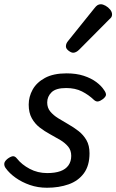

<svg xmlns="http://www.w3.org/2000/svg" viewBox="-22 -864 547 903"><path d="M199 19Q156 19 118.5 6Q81 -7 51.5 -28Q22 -49 5 -73Q-2 -82 -2 -93Q-2 -104 12 -116Q26 -127 37 -129Q48 -131 58 -118Q80 -90 117.5 -70Q155 -50 200 -50Q237 -50 262 -59Q287 -68 300 -86.5Q313 -105 313 -131Q313 -157 298.5 -174.5Q284 -192 261.5 -205.5Q239 -219 213 -233Q187 -247 164.5 -264.5Q142 -282 127.5 -308Q113 -334 113 -372Q113 -409 131.5 -442.5Q150 -476 189.5 -497.5Q229 -519 291 -519Q337 -519 372 -507.5Q407 -496 431 -478Q455 -460 467 -441Q476 -429 476.5 -419.5Q477 -410 462 -398Q450 -389 440 -387Q430 -385 420 -394Q395 -418 363.5 -434Q332 -450 289 -450Q241 -450 220.5 -430Q200 -410 200 -382Q200 -357 214.5 -339.5Q229 -322 251.5 -308Q274 -294 299.5 -279.5Q325 -265 347.5 -247.5Q370 -230 384.5 -205Q399 -180 399 -143Q399 -85 372.5 -49Q346 -13 300.5 3Q255 19 199 19ZM322 -616Q313 -616 300.5 -625.5Q288 -635 288 -646Q288 -653 290.5 -659Q293 -665 298 -671L421 -824Q430 -836 437 -840Q444 -844 452 -844Q462 -844 474.5 -837Q487 -830 496 -819Q505 -808 505 -796Q505 -788 501.5 -783Q498 -778 492 -773L351 -631Q336 -616 322 -616Z"/></svg>

Font: Playwrite SK
Style: Regular
Weight: 400
Designer: Veronika Burian, José Scaglione
Foundry: TypeTogether
Version: Version 1.002